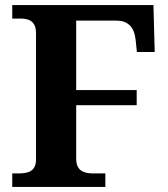

<svg xmlns="http://www.w3.org/2000/svg" viewBox="-20 -734 661 754"><path d="M28.1 0V-53H53.9Q75.3 -53 90.3 -57.8Q105.4 -62.6 113.4 -74.8Q121.4 -87 121.4 -109V-603.4Q121.4 -626.5 113.4 -638.9Q105.4 -651.4 92.1 -656.2Q78.8 -661 62.6 -661H28.1V-714H582.6L587.6 -529.7H517.6L512.6 -577.9Q508 -617.7 488.7 -635.4Q469.4 -653 438.6 -653H279.2V-380.2H516.8V-320.8H279.2V-111.7Q279.2 -90 286.8 -77.1Q294.3 -64.2 309.2 -58.6Q324.2 -53 345 -53H393.7V0Z"/></svg>

Font: Noto Serif Khmer
Style: Regular
Weight: 400
Designer: Danh Hong and the Monotype Design Team
Foundry: Monotype Imaging Inc.
Version: Version 2.003